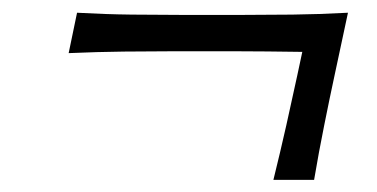

<svg xmlns="http://www.w3.org/2000/svg" viewBox="-20 -452 606 309"><path d="M420 -162.5Q431 -207 440.8 -250.5Q450.5 -294 458.5 -331L466.5 -368.5Q437.5 -369 410 -369.2Q382.5 -369.5 358 -369.5H259Q222 -369.5 179.2 -369Q136.5 -368.5 90.5 -366.5L104 -431.5Q149 -429 191.5 -428.5Q234 -428 271.5 -428H370.5Q407.5 -428 450.5 -428.5Q493.5 -429 540 -431.5L518.5 -331Q510.5 -294 501.8 -250.5Q493 -207 485.5 -162.5Z"/></svg>

Font: Commissioner Flair Light
Style: Italic
Weight: 300
Italic angle: -12°
Designer: Kostas Bartsokas
Foundry: Kostas Bartsokas
Version: Version 1.000; ttfautohint (v1.8.3)